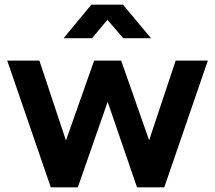

<svg xmlns="http://www.w3.org/2000/svg" viewBox="-20 -804 923 824"><path d="M11 -544H149L263 -201L384 -544H500L620 -202L734 -544H872L685 0H568L442 -367L314 0H198ZM372 -784H508L628 -640H509L441 -719L375 -640H253Z"/></svg>

Font: Eudoxus Sans
Style: Bold
Weight: 700
Designer: Stijn de Vries
Foundry: tokotype
Version: Version 2.005